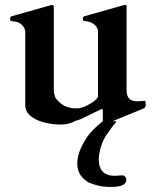

<svg xmlns="http://www.w3.org/2000/svg" viewBox="-20 -480 626 760"><path d="M480 231C480 221.9 472 214 464 214C455.2 214 442.9 216 435 216C392 216 371 194 371 151C371 146 371 141 372 134C378.1 97.2 389.2 68 410 42C417 31.5 427.6 16.4 436 8C439 2 441 0 442 0H425.3L549 -51C552 -52 554 -55 556 -58C556 -62 557 -64 557 -65C557 -67 557 -70 556 -74C556 -79 555 -81 554 -81L525 -79C494.9 -79 483 -91.4 481 -119V-456C482 -459 480 -460 477 -460H470C468 -459 466 -459 464 -458L315 -416C309.3 -414.1 308 -412.1 308 -405C308 -402 309 -400 310 -398C311 -398 313 -397 316 -396H324C326 -395 329 -395 331 -394C348.2 -390.2 365.9 -376.1 368 -357V-96C364 -90 358 -84 352 -79C332.3 -66.7 311.3 -51 281 -51C241.6 -51 217.4 -68.8 200 -92C196 -102 193 -112 193 -123V-452C193 -457 191 -460 188 -460H182C180 -459 178 -459 176 -458L27 -416C21.6 -414.2 20 -410.8 20 -404C20 -398.4 22.4 -396 28 -396C30 -395 32 -395 35 -395C56.4 -395 77.7 -376.9 80 -356V-62C80 -49 85 -37 94 -28C118.4 -0.8 169.9 13 221 13C245.7 13 263.5 6.3 280 -2C287 -4 294 -6 301 -9L379 -47C379 -48 379 -48 380 -48H382C385 -48 386 -47 387 -46V0C362.4 18.4 334.8 45 318 73C303.2 97.6 286 130.7 286 167C286 207.2 306.1 226.1 330 242C354.9 252.7 383.2 260 416 260C442.9 260 480 257.7 480 231Z"/></svg>

Font: fbb
Style: Bold
Weight: 400
Designer: David J. Perry, Michael Sharpe
Version: Version 1.045